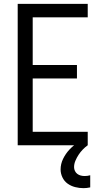

<svg xmlns="http://www.w3.org/2000/svg" viewBox="-20 -755 540 998"><path d="M72 0V-735H436V-665H150V-417H380V-347H150V-70H436V0ZM414 223Q392 223 370.5 217.5Q349 212 331.5 199.5Q314 187 304.5 167Q295 147 295 126Q295 97 308 70.5Q321 44 340.5 23Q360 2 384.5 -13.5Q409 -29 436 -40V0Q422 10 410 22.5Q398 35 388.5 49.5Q379 64 372 80.5Q365 97 365 114Q365 124 369.5 133.5Q374 143 382 149Q390 155 400 157.5Q410 160 420 160Q427 160 434.5 159Q442 158 449 156V219Q440 221 431 222Q422 223 414 223Z"/></svg>

Font: Moesevka
Style: Regular
Weight: 400
Monospace: yes
Designer: Belleve Invis
Foundry: Belleve Invis
Version: Version 32.5.0; ttfautohint (v1.8.4)